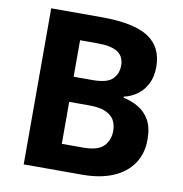

<svg xmlns="http://www.w3.org/2000/svg" viewBox="-80 -789 825 865"><g transform="rotate(10 332.5 -357.0)"><path d="M316 -714Q463 -714 530 -670.5Q597 -627 597 -536Q597 -491 580.5 -458.5Q564 -426 536.5 -406Q509 -386 476 -379V-374Q511 -367 543 -349Q575 -331 595 -297Q615 -263 615 -207Q615 -142 583 -95.5Q551 -49 492.5 -24.5Q434 0 352 0H85V-714ZM324 -428Q390 -428 415 -452Q440 -476 440 -515Q440 -556 410.5 -575.5Q381 -595 317 -595H238V-428ZM238 -313V-121H335Q403 -121 429.5 -148.5Q456 -176 456 -219Q456 -246 444.5 -267Q433 -288 405.5 -300.5Q378 -313 330 -313Z"/></g></svg>

Font: Noto Sans Khmer
Style: Bold
Weight: 700
Version: Version 2.003